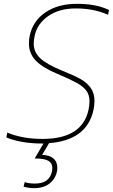

<svg xmlns="http://www.w3.org/2000/svg" viewBox="-20 -734 589 1002"><path d="M103 240 109 216Q117 220 132.5 222Q148 224 162 224Q238 224 251 161Q253 154 253 142Q253 117 232 105Q211 93 161 93L207 15H197Q143 15 93.5 6Q44 -3 13 -17L18 -42Q97 -9 202 -9Q409 -9 442 -161Q447 -182 447 -206Q447 -239 430.5 -261Q414 -283 380.5 -301.5Q347 -320 281 -348Q205 -379 168 -416.5Q131 -454 131 -507Q131 -528 135 -547Q151 -624 216.5 -669Q282 -714 381 -714Q432 -714 472 -706.5Q512 -699 549 -682L544 -657Q469 -690 376 -690Q289 -690 231.5 -650Q174 -610 161 -547Q156 -524 156 -507Q156 -462 190 -430Q224 -398 305 -365Q367 -340 399.5 -322Q432 -304 452.5 -276.5Q473 -249 473 -207Q473 -182 468 -161Q434 -2 236 13L200 74Q240 76 259.5 93.5Q279 111 279 141Q279 155 277 162Q268 201 237.5 224.5Q207 248 157 248Q143 248 127.5 245.5Q112 243 103 240Z"/></svg>

Font: Prompt Thin
Style: Italic
Weight: 250
Italic angle: -12°
Designer: Katatrad Team
Foundry: CadsonDemak
Version: Version 1.001